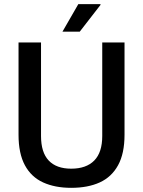

<svg xmlns="http://www.w3.org/2000/svg" viewBox="-20 -890 687 922"><path d="M322 12Q244 12 187 -14Q130 -40 99.5 -96.5Q69 -153 69 -243V-686H177V-237Q177 -158 214 -119Q251 -80 322 -80Q394 -80 432.5 -119Q471 -158 471 -237V-686H578V-243Q578 -153 547 -96.5Q516 -40 459 -14Q402 12 322 12ZM280 -738 356 -870H462L463 -867L363 -738Z"/></svg>

Font: Archivo SemiCondensed Medium
Style: Regular
Weight: 500
Width: 4
Designer: Hector Gatti
Foundry: Omnibus-Type
Version: Version 2.001